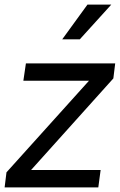

<svg xmlns="http://www.w3.org/2000/svg" viewBox="-35 -810 518 830"><path d="M-15 0 -7 -65 374 -488 386 -461H66L77 -536H463L455 -471L75 -48L63 -75H400L390 0ZM234 -640 343 -790H446L310 -640Z"/></svg>

Font: Plus Jakarta Sans
Style: Italic
Weight: 400
Italic angle: -8°
Designer: Gumpita Rahayu
Foundry: Tokotype
Version: Version 2.006